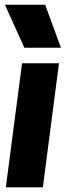

<svg xmlns="http://www.w3.org/2000/svg" viewBox="-20 -800 306 820"><path d="M1 -779.8H172.9L240.2 -596.2H84ZM4.9 0 74.2 -529.8H231.9L163.1 0Z"/></svg>

Font: Cooper Hewitt
Style: Bold Italic
Weight: 712
Designer: Village Type and Design LLC
Foundry: Cooper Hewitt Smithsonian Design Museum
Version: 1.000